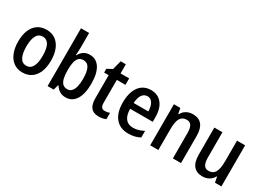

<svg xmlns="http://www.w3.org/2000/svg" viewBox="-24 -1468 2975 2185"><g transform="rotate(30 1464.0 -375.0)"><path d="M259.8 9.8Q188.5 9.8 140.1 -27.6Q91.8 -64.9 67.6 -128.7Q43.5 -192.4 43.5 -271Q43.5 -359.9 69.3 -422.1Q95.2 -484.4 143.8 -517.3Q192.4 -550.3 261.2 -550.3Q328.1 -550.3 376.5 -516.4Q424.8 -482.4 450.9 -419.7Q477.1 -356.9 477.1 -270.5Q477.1 -182.1 450.9 -119.4Q424.8 -56.6 376.2 -23.4Q327.6 9.8 259.8 9.8ZM260.3 -78.6Q314.5 -78.6 341.3 -128.9Q355 -153.3 361.3 -189Q367.7 -224.6 367.7 -272Q367.7 -317.4 360.6 -355Q353.5 -392.6 338.4 -417.5Q311.5 -460.9 260.3 -460.9Q234.4 -460.9 214.8 -450Q195.3 -439 182.1 -416Q168 -393.1 160.4 -356.9Q152.8 -320.8 152.8 -271.5Q152.8 -224.6 159.4 -189Q166 -153.3 178.7 -129.4Q205.1 -78.6 260.3 -78.6Z M826.2 9.8Q784.2 9.8 751.5 -8.8Q718.8 -27.3 693.4 -66.4H686L668 0H587.9V-759.8H694.8V-568.4Q694.8 -550.3 693.4 -524.2Q691.9 -498 689.5 -466.8H694.8Q719.7 -510.7 752.4 -530.3Q785.2 -549.8 828.1 -549.8Q913.6 -549.8 959.7 -477.8Q1005.9 -405.8 1005.9 -270.5Q1005.9 -136.7 959 -63.5Q912.1 9.8 826.2 9.8ZM797.4 -80.6Q834.5 -80.6 856.4 -106.7Q878.4 -132.8 887.7 -176Q897 -219.2 897 -272Q897 -366.7 872.3 -413.6Q847.7 -460.4 795.4 -460.4Q756.3 -460.4 734.4 -437.7Q712.4 -415 703.6 -374.8Q694.8 -334.5 694.8 -280.3V-266.1Q694.8 -211.4 703.9 -169.7Q712.9 -127.9 735.4 -104.2Q757.8 -80.6 797.4 -80.6Z M1261.2 9.8Q1192.4 9.8 1159.9 -30Q1127.4 -69.8 1127.4 -150.9V-455.1H1067.9V-504.4L1136.2 -541.5L1167 -660.2H1234.9V-540H1348.1V-455.1H1234.9V-155.3Q1234.9 -115.7 1248.3 -97.7Q1261.7 -79.6 1291 -79.6Q1322.8 -79.6 1355.5 -91.3V-9.3Q1336.4 0.5 1313.5 5.1Q1290.5 9.8 1261.2 9.8Z M1649.4 9.8Q1542 9.8 1481.9 -62.5Q1421.9 -134.8 1421.9 -266.1Q1421.9 -356 1446.8 -419.4Q1471.7 -482.9 1518.8 -516.6Q1565.9 -550.3 1631.8 -550.3Q1723.6 -550.3 1775.6 -485.8Q1827.6 -421.4 1827.6 -306.2V-246.1H1530.3Q1531.2 -161.1 1565.4 -118.2Q1599.6 -75.2 1662.1 -75.2Q1686.5 -75.2 1709 -79.1Q1731.4 -83 1754.6 -91.3Q1777.8 -99.6 1803.7 -112.8V-26.4Q1768.6 -7.3 1731.4 1.2Q1694.3 9.8 1649.4 9.8ZM1532.2 -323.2H1724.6Q1723.6 -392.1 1699.2 -430.4Q1674.8 -468.8 1632.3 -468.8Q1589.4 -468.8 1563 -432.6Q1536.6 -396.5 1532.2 -323.2Z M1936 0V-540H2020.5L2033.7 -468.8H2040.5Q2060.5 -508.3 2097.9 -529.3Q2135.3 -550.3 2182.1 -550.3Q2261.2 -550.3 2301 -501.5Q2340.8 -452.6 2340.8 -356.4V0H2233.9V-333Q2233.9 -396.5 2214.6 -428.5Q2195.3 -460.4 2153.8 -460.4Q2097.2 -460.4 2070.3 -418.5Q2043 -374.5 2043 -270.5V0Z M2623.5 9.8Q2546.9 9.8 2507.1 -39.1Q2467.3 -87.9 2467.3 -187.5V-540H2573.7V-211.4Q2573.7 -144.5 2593 -112.1Q2612.3 -79.6 2653.8 -79.6Q2681.6 -79.6 2702.6 -89.8Q2723.6 -100.1 2737.3 -122.1Q2765.1 -166 2765.1 -269.5V-540H2871.6V0H2787.1L2773.4 -71.3H2767.1Q2747.1 -33.2 2710.4 -11.7Q2673.8 9.8 2623.5 9.8Z"/></g></svg>

Font: Open Sans
Style: Regular
Weight: 600
Width: 3
Foundry: Ascender Corporation
Version: Version 1.000